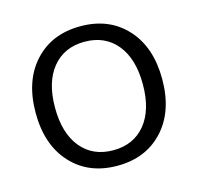

<svg xmlns="http://www.w3.org/2000/svg" viewBox="-85 -619 739 718"><g transform="rotate(-15 285.0 -260.0)"><path d="M409.5 -414.5Q364 -470 285 -470Q206 -470 160.5 -414.5Q115 -359 115 -260Q115 -161 160.5 -105.5Q206 -50 285 -50Q364 -50 409.5 -105.5Q455 -161 455 -260Q455 -359 409.5 -414.5ZM463 -63Q396 10 285 10Q174 10 107 -63Q40 -136 40 -260Q40 -384 107 -457Q174 -530 285 -530Q396 -530 463 -457Q530 -384 530 -260Q530 -136 463 -63Z"/></g></svg>

Font: Mplus 1p
Style: Regular
Weight: 400
Version: Version 1.061